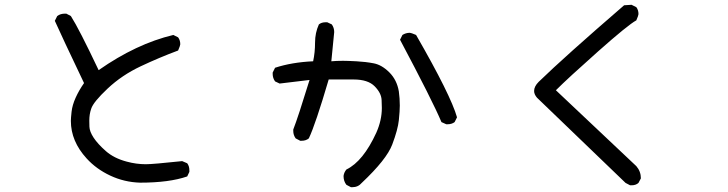

<svg xmlns="http://www.w3.org/2000/svg" viewBox="-20 -743 3040 802"><path d="M565 20Q499 18 440.5 -9.5Q382 -37 342 -81Q276 -153 276 -238Q276 -249 279 -276.5Q282 -304 296 -335Q310 -366 331 -396Q238 -591 209 -656L219 -676Q232 -686 251 -686H257L276 -676Q310 -623 392 -450Q549 -560 704 -597L724 -587Q733 -575 733 -558Q733 -553 724 -532Q646 -503 567.5 -466Q489 -429 429.5 -373Q370 -317 361 -289Q353 -266 353 -239Q353 -234 353.5 -214Q354 -194 371 -168Q388 -142 422 -112Q456 -82 509 -68Q549 -57 589 -57Q618 -57 741 -70L762 -61Q771 -49 771 -32V-25L762 -6Q687 20 565 20Z M1451 39H1446L1427 29Q1415 14 1415 -8Q1417 -23 1427 -35Q1497 -69 1552 -189Q1575 -241 1575 -292Q1575 -296 1574 -325Q1573 -354 1545 -382.5Q1517 -411 1457 -411H1353Q1298 -224 1270 -165Q1258 -155 1240 -155H1234L1215 -165Q1205 -179 1205 -196V-202Q1225 -253 1273 -409L1148 -394L1129 -403Q1119 -417 1119 -434V-440L1129 -460Q1199 -483 1288 -487Q1296 -524 1296 -565Q1296 -606 1312 -641Q1323 -650 1340 -650H1347L1366 -641Q1376 -627 1376 -609L1364 -487Q1385 -489 1413 -489Q1431 -489 1469 -487Q1507 -485 1541 -478.5Q1575 -472 1606.5 -440.5Q1638 -409 1646 -361Q1650 -332 1650 -302Q1650 -280 1646 -241Q1642 -202 1618.5 -139.5Q1595 -77 1491 21Q1476 39 1451 39ZM1850 -224H1844L1824 -233Q1787 -321 1651 -577L1661 -597Q1675 -606 1692 -606Q1697 -606 1718 -597Q1863 -345 1889 -253L1879 -233Q1867 -224 1850 -224Z M2618 31H2612L2593 21L2223 -335Q2211 -349 2211 -363Q2211 -382 2230 -401Q2337 -505 2587 -721L2618 -723L2638 -713Q2647 -701 2647 -684Q2647 -679 2638 -658Q2603 -639 2478 -528Q2353 -417 2302 -366L2638 -49Q2657 -27 2657 2L2647 21Q2636 31 2618 31Z"/></svg>

Font: Xiaolai SC
Style: Regular
Weight: 400
Designer: Nozomi Seto 瀬戸のぞみ
Version: Version 3.11;December 4, 2020;FontCreator 13.0.0.2613 64-bit